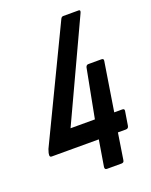

<svg xmlns="http://www.w3.org/2000/svg" viewBox="-126 -724 623 793"><g transform="rotate(-20 185.0 -327.5)"><path d="M205 0Q195 0 196 -11L215 -126H8Q-1 -126 0 -136L1 -144Q2 -148 3.5 -152Q5 -156 6 -160L240 -647Q244 -655 251 -655H319Q328 -655 323 -643L121 -209H228L269 -423Q272 -433 281 -433H338Q349 -433 347 -423L313 -209H348Q359 -209 357 -199L347 -137Q345 -126 334 -126H299L281 -11Q280 0 269 0Z"/></g></svg>

Font: Sofia Sans Extra Condensed SemiBold
Style: Italic
Weight: 600
Italic angle: -9°
Designer: Botio Nikoltchev, Ani Petrova
Foundry: lettersoup
Version: Version 4.101